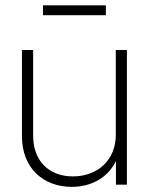

<svg xmlns="http://www.w3.org/2000/svg" viewBox="-20 -707 570 735"><path d="M254.4 8.3C326.7 8.3 391.1 -23.9 423.8 -90.3V0H465.8V-515.6H423.3V-190.9C423.3 -92.8 352.1 -31.7 259.3 -31.7C167.5 -31.7 106.9 -90.8 106.9 -187V-515.6H64V-185.1C64 -64.5 145 8.3 254.4 8.3ZM385.3 -686.5H144.5V-648.9H385.3Z"/></svg>

Font: Raveo Display Display ExLight
Style: Regular
Weight: 200
Designer: Jakub Foglar, Rasmus Andersson (Inter)
Foundry: Jakubfoglar.com
Version: Version 1.100;Glyphs 3.2.3 (3260)